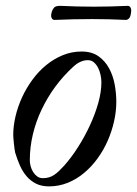

<svg xmlns="http://www.w3.org/2000/svg" viewBox="-20 -645 480 673"><path d="M84.5 -83Q84.5 -73.2 87.4 -62.3Q90.3 -51.3 96.2 -42Q102.1 -32.7 110.4 -26.6Q118.7 -20.5 129.9 -20.5Q141.6 -20.5 151.1 -23.2Q160.6 -25.9 169.2 -31.5Q177.7 -37.1 186.3 -45.2Q194.8 -53.2 204.6 -64Q230 -92.3 253.4 -129.2Q276.9 -166 295.2 -205.6Q313.5 -245.1 324.5 -284.2Q335.4 -323.2 335.4 -356.4Q335.4 -368.7 332.5 -382.3Q329.6 -396 323.7 -407.5Q317.9 -418.9 309.1 -426.5Q300.3 -434.1 288.1 -434.1Q261.2 -434.1 236.3 -410.6Q201.7 -378.9 173.8 -341.1Q146 -303.2 126 -261.2Q106 -219.2 95.2 -174.1Q84.5 -128.9 84.5 -83ZM266.1 -464.4Q301.8 -464.4 325.2 -447.8Q348.6 -431.2 362.5 -405.3Q376.5 -379.4 382.1 -348.4Q387.7 -317.4 387.7 -288.1Q387.7 -254.9 379.9 -220Q372.1 -185.1 357.7 -152.1Q343.3 -119.1 322.3 -90.1Q301.3 -61 275.1 -39.1Q249 -17.1 217.8 -4.4Q186.5 8.3 151.9 8.3Q125.5 8.3 106.4 -1.2Q87.4 -10.7 73.5 -26.9Q59.6 -43 50 -64.5Q40.5 -85.9 33.2 -109.9Q32.2 -113.8 31 -122.6Q29.8 -131.3 28.8 -141.1Q27.8 -150.9 27.1 -159.4Q26.4 -168 26.4 -171.4Q26.4 -203.1 34.4 -237.3Q42.5 -271.5 57.4 -304Q72.3 -336.4 93.8 -365.7Q115.2 -395 141.8 -416.7Q168.5 -438.5 199.7 -451.4Q231 -464.4 266.1 -464.4ZM171.4 -575.2Q165 -575.2 162.1 -580.1Q159.2 -585 159.2 -588.9Q159.2 -596.7 162.1 -605.5Q164.6 -612.3 169.7 -618.4Q174.8 -624.5 191.4 -624.5Q250 -621.6 309.1 -621.6Q367.7 -621.6 427.2 -624.5Q434.1 -624.5 437.3 -618.9Q440.4 -613.3 439.9 -606.4Q438.5 -587.9 433.1 -581.5Q427.7 -575.2 420.9 -575.2Q362.3 -578.1 303.7 -578.1Q237.3 -578.1 171.4 -575.2Z"/></svg>

Font: IM FELL French Canon
Style: Italic
Weight: 400
Italic angle: -17°
Designer: Igino Marini
Foundry: Igino Marini
Version: 3.00